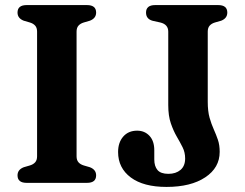

<svg xmlns="http://www.w3.org/2000/svg" viewBox="-20 -720 963 756"><path d="M281.5 -104.5Q281.5 -89.5 289 -81Q296.5 -72.5 310 -68.5L334 -61.5Q358.5 -52 358.5 -29.5Q358.5 0 322.5 0H85Q49 0 49 -29.5Q49 -52 73.5 -61.5L97.5 -68.5Q111 -72.5 118.5 -81Q126 -89.5 126 -104.5V-595.5Q126 -610.5 118.5 -619Q111 -627.5 97.5 -631.5L73.5 -638.5Q49 -648 49 -670.5Q49 -700 85 -700H322.5Q358.5 -700 358.5 -670.5Q358.5 -648 334 -638.5L310 -631.5Q296.5 -627.5 289 -619Q281.5 -610.5 281.5 -595.5ZM845 -122Q845 -59.5 788.2 -21.8Q731.5 16 635.5 16Q545 16 495 -21.2Q445 -58.5 445 -121.5Q445 -159 465.2 -182.2Q485.5 -205.5 520 -205.5Q549.5 -205.5 568.5 -185.2Q587.5 -165 587.5 -128.5V-92Q587.5 -65.5 600.2 -50.5Q613 -35.5 643 -35.5Q672.5 -35.5 690.8 -51Q709 -66.5 709 -96Q709 -120 699 -140Q689 -160 676 -182.2Q663 -204.5 652.8 -234Q642.5 -263.5 642.5 -306.5V-595.5Q642.5 -624 611 -631.5L581.5 -638Q555 -645 555 -670.5Q555 -700 591 -700H839Q875 -700 875 -670.5Q875 -648 851 -638.5L826.5 -631.5Q813 -627.5 805.5 -619Q798 -610.5 798 -595.5V-319.5Q798 -282 805.2 -256.5Q812.5 -231 821.8 -210.5Q831 -190 838 -169.5Q845 -149 845 -122Z"/></svg>

Font: Fraunces 9pt S050 SemiBold
Style: Regular
Weight: 600
Version: Version 1.000; ttfautohint (v1.8.3)